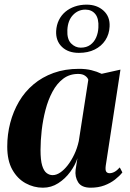

<svg xmlns="http://www.w3.org/2000/svg" viewBox="-20 -818 572 848"><path d="M447 -86Q444.5 -66.5 449.2 -59.8Q454 -53 464 -53Q474.5 -53 485.8 -59Q497 -65 509 -78.5L520.5 -56.5Q508 -40.5 487.8 -24.8Q467.5 -9 440.8 1Q414 11 380.5 11Q340 11 325 -13.2Q310 -37.5 314 -68.5L322 -119.5Q312.5 -89 290.2 -58.8Q268 -28.5 237.2 -8.8Q206.5 11 169.5 11Q129 11 93 -8.8Q57 -28.5 34.5 -68.5Q12 -108.5 12 -170.5Q12 -224.5 25.2 -275.2Q38.5 -326 64 -369.5Q89.5 -413 127.8 -445.2Q166 -477.5 216.5 -495.8Q267 -514 329 -514Q359.5 -514 383.8 -508Q408 -502 429 -492L512 -510.5ZM370 -465.5Q367.5 -475 356.2 -483.2Q345 -491.5 325.5 -491.5Q287 -491.5 259 -470.2Q231 -449 211.8 -413Q192.5 -377 181 -332.8Q169.5 -288.5 164.2 -242.5Q159 -196.5 159 -155Q159 -111 166.2 -87Q173.5 -63 185.8 -53.8Q198 -44.5 212.5 -44.5Q229 -44.5 246 -56Q263 -67.5 279 -88Q295 -108.5 308 -135.8Q321 -163 328 -195ZM328.5 -584.5Q281 -584.5 253.5 -611Q226 -637.5 228 -681Q229.5 -707.5 240 -729Q250.5 -750.5 268.5 -765.8Q286.5 -781 310.5 -789.2Q334.5 -797.5 362.5 -797.5Q408 -797.5 437.2 -771Q466.5 -744.5 464 -700.5Q462.5 -666.5 445.2 -640.2Q428 -614 398.2 -599.2Q368.5 -584.5 328.5 -584.5ZM336.5 -607.5Q362 -607.5 379 -620Q396 -632.5 404.8 -652.8Q413.5 -673 414.5 -696Q417 -736 401 -755.8Q385 -775.5 357 -775.5Q325 -775.5 302.2 -751.5Q279.5 -727.5 277.5 -685.5Q275.5 -645 294 -626.2Q312.5 -607.5 336.5 -607.5Z"/></svg>

Font: Merriweather 144pt
Style: Bold Italic
Weight: 700
Italic angle: -7.8°
Version: Version 2.101